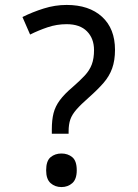

<svg xmlns="http://www.w3.org/2000/svg" viewBox="-20 -744 558 778"><path d="M190 -202V-220Q190 -258 197 -285.5Q204 -313 222.5 -338Q241 -363 273 -390Q304 -417 323.5 -438Q343 -459 352 -483Q361 -507 361 -541Q361 -588 332.5 -617Q304 -646 250 -646Q210 -646 173 -633.5Q136 -621 102 -604L71 -675Q111 -695 157 -709.5Q203 -724 250 -724Q341 -724 393.5 -676Q446 -628 446 -542Q446 -499 434.5 -467Q423 -435 399.5 -408Q376 -381 341 -350Q308 -321 290 -300.5Q272 -280 265 -260Q258 -240 258 -211V-202ZM229 14Q203 14 185 -2Q167 -18 167 -54Q167 -92 185 -107Q203 -122 229 -122Q255 -122 273 -107Q291 -92 291 -54Q291 -18 273 -2Q255 14 229 14Z"/></svg>

Font: loriya25
Style: Book
Weight: 400
Designer: Jelle Bosma - Monotype Design Team
Foundry: Monotype Imaging Inc.
Version: Version 2.003